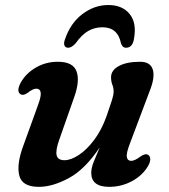

<svg xmlns="http://www.w3.org/2000/svg" viewBox="-20 -714 656 746"><path d="M555.5 -112.5Q563.5 -107.5 563.8 -95.8Q564 -84 555 -68.5Q533.5 -32 492.5 -10Q451.5 12 404.5 12Q334.5 12 334.5 -42.5Q334.5 -61 344 -85Q353.5 -109 367.5 -141.5Q311 -56.5 247.8 -22.2Q184.5 12 131 12Q65.5 12 54.8 -32.5Q44 -77 71 -149L128 -306.5Q140.5 -340.5 138 -355Q135.5 -369.5 121.5 -369.5Q108 -369.5 88.5 -354Q71 -341 59.5 -348Q43 -359 60 -392Q80 -428.5 118.8 -451.2Q157.5 -474 205 -474Q263.5 -474 277.2 -437.2Q291 -400.5 268.5 -337L211 -173.5Q195.5 -130.5 200 -111Q204.5 -91.5 230.5 -91.5Q255.5 -91.5 286.2 -111.8Q317 -132 346 -170.5Q375 -209 394.5 -264Q409 -306 415.2 -325.8Q421.5 -345.5 421.5 -358.5Q421.5 -372 416.5 -384.8Q411.5 -397.5 411.5 -414Q411.5 -441 441.8 -457.5Q472 -474 524.5 -474Q564.5 -474 573.8 -443.2Q583 -412.5 560.5 -357.5L485 -157Q470 -118.5 472.8 -103.8Q475.5 -89 490 -89Q503 -89 524.5 -105Q543.5 -119 555.5 -112.5ZM378 -608Q347.5 -608 322.5 -593.5Q297.5 -579 274 -546Q258.5 -528.5 245 -528.5Q234 -528.5 230.5 -537.2Q227 -546 232 -560Q253.5 -624 300 -659.2Q346.5 -694.5 401 -694.5Q455.5 -694.5 484 -659.2Q512.5 -624 500 -560Q494 -528.5 469.5 -528.5Q455.5 -528.5 450 -546Q437.5 -608 378 -608Z"/></svg>

Font: Fraunces 9pt Soft SemiBold
Style: Italic
Weight: 600
Italic angle: -16°
Version: Version 1.000;[b76b70a41]